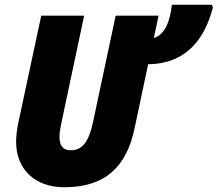

<svg xmlns="http://www.w3.org/2000/svg" viewBox="-20 -780 918 810"><path d="M251 10C424 10 514 -76 548 -240L605 -509C768 -511 844 -618 878 -748L874 -760H705C698 -692 676 -633 629 -620L649 -714H468L372 -263C353 -177 325 -146 278 -146C246 -146 231 -165 231 -203C231 -219 234 -238 238 -257L335 -714H154L56 -256C51 -231 48 -204 48 -182C48 -69 124 10 251 10Z"/></svg>

Font: Noto Sans UI SemiCondensed Black
Style: Italic
Weight: 900
Width: 4
Italic angle: -372°
Designer: Monotype Design Team
Foundry: Monotype Imaging Inc.
Version: Version 1.901